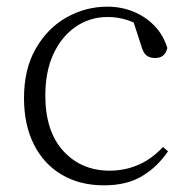

<svg xmlns="http://www.w3.org/2000/svg" viewBox="-20 -542 567 576"><path d="M292 14Q220 14 166 -17.5Q112 -49 82 -108Q52 -167 52 -248Q52 -335 87.5 -396.5Q123 -458 180 -490Q237 -522 302 -522Q344 -522 380.5 -507Q417 -492 443.5 -464.5Q470 -437 482 -398Q475 -368 446 -368Q428 -368 418.5 -376.5Q409 -385 404 -404L376 -490L419 -452Q388 -474 360 -482.5Q332 -491 303 -491Q250 -491 207.5 -462Q165 -433 140.5 -380.5Q116 -328 116 -255Q116 -148 170 -89Q224 -30 309 -30Q354 -30 394 -47Q434 -64 469 -101L484 -88Q452 -41 406 -13.5Q360 14 292 14Z"/></svg>

Font: Noto Serif SC ExtraLight
Style: Regular
Weight: 200
Designer: Ryoko NISHIZUKA 西塚涼子 (kana & ideographs); Frank Grießhammer (Latin, Greek & Cyrillic); Wenlong ZHANG 张文龙 (bopomofo); San
Foundry: Adobe
Version: Version 2.002-H1;hotconv 1.1.0;makeotfexe 2.6.0